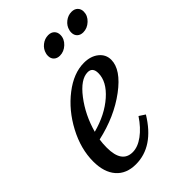

<svg xmlns="http://www.w3.org/2000/svg" viewBox="-227 -864 972 972"><g transform="rotate(-45 258.5 -378.5)"><path d="M371 -133Q284 10 157 10Q89 10 51.5 -33Q14 -76 14 -153Q14 -243 62 -333.5Q110 -424 185 -482Q260 -540 334 -540Q382 -540 412.5 -515.5Q443 -491 443 -453Q443 -383 346.5 -311Q250 -239 116 -209Q112 -184 112 -154Q112 -45 189 -45Q226 -45 265.5 -74Q305 -103 339 -154ZM314 -493Q263 -493 207.5 -420.5Q152 -348 126 -254Q223 -280 286 -335.5Q349 -391 349 -451Q349 -493 314 -493ZM232 -709Q238 -734 259 -750.5Q280 -767 305 -767Q326 -767 338 -755Q350 -743 350 -724Q350 -695 326.5 -673Q303 -651 274 -651Q254 -651 242 -662.5Q230 -674 230 -693Q230 -703 232 -709ZM399 -709Q405 -734 426 -750.5Q447 -767 472 -767Q493 -767 505 -755Q517 -743 517 -724Q517 -695 493.5 -673Q470 -651 441 -651Q421 -651 409 -662.5Q397 -674 397 -693Q397 -703 399 -709Z"/></g></svg>

Font: Libre Baskerville
Style: Italic
Weight: 400
Italic angle: -15°
Designer: Pablo Impallari, Rodrigo Fuenzalida
Foundry: Pablo Impallari, Rodrigo Fuenzalida
Version: Version 1.051;Glyphs 3.2.3 (3260)